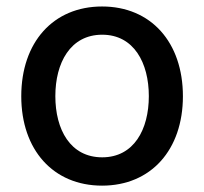

<svg xmlns="http://www.w3.org/2000/svg" viewBox="-20 -573 642 604"><path d="M301.1 11C454.9 11 555.4 -101.6 555.4 -270.2C555.4 -440 454.9 -552.6 301.1 -552.6C147.4 -552.6 46.9 -440 46.9 -270.2C46.9 -101.6 147.4 11 301.1 11ZM154.1 -270.6C154.1 -375 201 -463.8 301.5 -463.8C401.3 -463.8 448.2 -375 448.2 -270.6C448.2 -165.8 401.3 -78.1 301.5 -78.1C201 -78.1 154.1 -165.8 154.1 -270.6Z"/></svg>

Font: Magic Ui Pro Medium
Style: Regular
Weight: 500
Designer: Stefan Endress, Andreas Faust
Version: Version 1.000;FEAKit 1.0